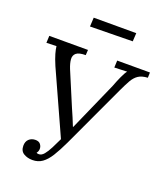

<svg xmlns="http://www.w3.org/2000/svg" viewBox="-161 -998 968 1124"><g transform="rotate(20 323.0 -436.0)"><path d="M174 17Q143 17 119.5 3Q96 -11 96 -44Q96 -70 111 -84.5Q126 -99 149 -100Q173 -101 183.5 -87Q194 -73 193 -57Q192 -42 183 -32Q186 -30 188.5 -29Q191 -28 198 -28Q215 -28 230 -46Q245 -64 260 -93.5Q275 -123 290 -155L113 -546Q96 -586 88.5 -612.5Q81 -639 79 -658L17 -656L19 -700H260L258 -667Q216 -667 199.5 -653Q183 -639 185 -614.5Q187 -590 200 -558L288 -349Q299 -324 310 -298.5Q321 -273 331 -247H333L468 -552Q479 -582 493.5 -614Q508 -646 519 -659L440 -656L442 -700H646L645 -667Q608 -665 586.5 -650.5Q565 -636 549.5 -608.5Q534 -581 515 -540L333 -149Q307 -94 284 -57Q261 -20 235 -1.5Q209 17 174 17ZM224 -833 227 -889H492L489 -837Z"/></g></svg>

Font: Lora
Style: Italic
Weight: 400
Italic angle: -3°
Designer: Olga Karpushina, Alexei Vanyashin (Cyrillic)
Foundry: Cyreal
Version: Version 3.008